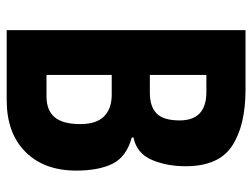

<svg xmlns="http://www.w3.org/2000/svg" viewBox="-110 -644 754 574"><g transform="rotate(90 267.0 -357.0)"><path d="M248 -714Q355 -714 416 -674Q477 -634 477 -535Q477 -479 458 -434Q439 -389 391 -379V-374Q449 -358 469.5 -316.5Q490 -275 490 -208Q490 -112 434 -56Q378 0 279 0H70V-714ZM257 -428Q299 -428 319.5 -448.5Q340 -469 340 -517Q340 -597 255 -597H204V-428ZM204 -314V-119H268Q310 -119 330.5 -143.5Q351 -168 351 -220Q351 -268 328 -291Q305 -314 263 -314Z"/></g></svg>

Font: Noto Sans Gujarati UI ExtraCondensed
Style: Bold
Weight: 700
Width: 2
Designer: Jelle Bosma - Monotype Design Team, Universal Thirst
Foundry: Monotype Imaging Inc.
Version: Version 2.106; ttfautohint (v1.8.4.7-5d5b)